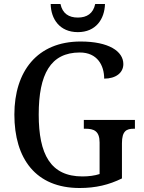

<svg xmlns="http://www.w3.org/2000/svg" viewBox="-20 -932 719 962"><path d="M370 -771C461 -771 504 -837 506 -912H457C447 -864 415 -844 370 -844C325 -844 293 -864 283 -912H234C235 -837 279 -771 370 -771ZM379 10C460 10 526 -6 591 -38V-214C591 -276 614 -287 650 -287H656V-331H400V-287H408C450 -287 479 -276 479 -218V-60C455 -52 424 -48 393 -48C233 -48 174 -159 174 -358C174 -560 233 -669 380 -669C468 -669 502 -604 502 -538C560 -538 598 -567 598 -611C598 -675 525 -724 384 -724C166 -724 52 -574 52 -358C52 -137 159 10 379 10Z"/></svg>

Font: Noto Serif Myanmar SemiCondensed Medium
Style: Regular
Weight: 500
Width: 4
Designer: Ben Mitchell and the Monotype Design Team
Foundry: Monotype Imaging Inc.
Version: Version 2.106